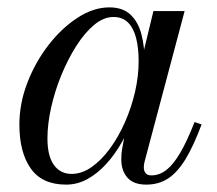

<svg xmlns="http://www.w3.org/2000/svg" viewBox="-20 -490 588 520"><path d="M159 10Q94 10 63.2 -33.8Q32.5 -77.5 32.5 -152.5Q32.5 -210 54.2 -266.2Q76 -322.5 111.8 -368.5Q147.5 -414.5 190.5 -442.2Q233.5 -470 276 -470Q313 -470 333.8 -450Q354.5 -430 363 -397.2Q371.5 -364.5 371.5 -325.5Q371.5 -291 364.2 -252.8Q357 -214.5 343.2 -177Q329.5 -139.5 310.5 -105.8Q291.5 -72 267.8 -46Q244 -20 216.8 -5Q189.5 10 159 10ZM174 -19Q202 -19 228.5 -37.8Q255 -56.5 278 -88Q301 -119.5 318.5 -159.2Q336 -199 345.8 -241.5Q355.5 -284 355.5 -324Q355.5 -360.5 348.5 -387.5Q341.5 -414.5 326.5 -429.2Q311.5 -444 287 -444Q261 -444 235.2 -422.8Q209.5 -401.5 186.8 -365.8Q164 -330 146.2 -286.8Q128.5 -243.5 118.5 -198.8Q108.5 -154 108.5 -115Q108.5 -67.5 126 -43.2Q143.5 -19 174 -19ZM376.5 10Q341.5 10 325 -9Q308.5 -28 308.5 -58Q308.5 -66.5 309 -73.2Q309.5 -80 310.5 -85L325 -165.5L350.5 -243L365 -334L395.5 -460H480L371.5 -52Q369.5 -44.5 369.5 -36Q369.5 -27.5 374.2 -21.2Q379 -15 390 -15Q412 -15 431 -30Q450 -45 468.5 -76.8Q487 -108.5 507 -159.5L526 -153Q504.5 -95.5 482.8 -59.5Q461 -23.5 435.5 -6.8Q410 10 376.5 10Z"/></svg>

Font: Bodoni Moda SC 11pt
Style: Italic
Weight: 400
Italic angle: -13°
Version: Version 2.005